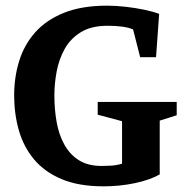

<svg xmlns="http://www.w3.org/2000/svg" viewBox="-20 -649 659 678"><path d="M346 9Q258 9 197.5 -16.5Q137 -42 100 -86.5Q63 -131 46.5 -189Q30 -247 30 -312Q30 -377 48 -434.5Q66 -492 105 -535.5Q144 -579 206.5 -604Q269 -629 358 -629Q390 -629 424.5 -625Q459 -621 490 -614.5Q521 -608 542 -600L531 -447H475L450 -545Q434 -552 411 -555Q388 -558 360 -558Q302 -558 265 -535Q228 -512 208 -475.5Q188 -439 180 -396Q172 -353 172 -312Q172 -263 180 -218Q188 -173 207.5 -138Q227 -103 259 -83Q291 -63 339 -63Q353 -63 372 -64Q391 -65 411 -71V-221L325 -244V-289H604V-242L544 -223V-33Q508 -13 455 -2Q402 9 346 9Z"/></svg>

Font: Manuale
Style: Bold
Weight: 700
Version: Version 1.002